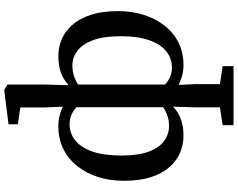

<svg xmlns="http://www.w3.org/2000/svg" viewBox="-126 -733 1102 890"><g transform="rotate(-90 425.0 -288.0)"><path d="M289.5 243.5V193L372.5 180.5V65L375.5 -37.5Q363 -24 344 -13Q325 -2 299.5 4.8Q274 11.5 240 11.5Q200 11.5 163 -4Q126 -19.5 96.5 -52.2Q67 -85 49.5 -137.5Q32 -190 32 -264.5Q32 -330 49.8 -385.2Q67.5 -440.5 100.8 -481.8Q134 -523 180.5 -545.8Q227 -568.5 284 -568.5Q313 -568.5 337.2 -562Q361.5 -555.5 375.5 -547L372 -630V-745L294 -756V-799.5L449 -819H454L478 -804V-630L475 -521Q489 -534 507.5 -544.8Q526 -555.5 551.5 -562Q577 -568.5 610.5 -568.5Q650.5 -568.5 687.5 -553Q724.5 -537.5 754 -504.5Q783.5 -471.5 801 -418.8Q818.5 -366 818.5 -291.5Q818.5 -227 800.8 -171.8Q783 -116.5 750.5 -75.2Q718 -34 672 -11.2Q626 11.5 569 11.5Q538.5 11.5 514.5 4Q490.5 -3.5 476.5 -11L480 65V180.5L563.5 193V243.5ZM285 -55.5Q315 -55.5 338 -64.5Q361 -73.5 373 -83V-483.5Q368.5 -489 357.8 -496.8Q347 -504.5 330.5 -510.5Q314 -516.5 293 -516.5Q253.5 -516.5 220.5 -491.2Q187.5 -466 168.2 -412.8Q149 -359.5 149 -275.5Q149 -198 167 -149.8Q185 -101.5 216.2 -78.5Q247.5 -55.5 285 -55.5ZM557.5 -42Q597.5 -42 630.2 -66.8Q663 -91.5 682.5 -144.2Q702 -197 702 -281Q702 -359.5 683.5 -408.5Q665 -457.5 634.2 -480.5Q603.5 -503.5 566.5 -503.5Q536.5 -503.5 513 -494.5Q489.5 -485.5 478 -476V-74.5Q482 -69.5 493 -61.8Q504 -54 520.5 -48Q537 -42 557.5 -42Z"/></g></svg>

Font: Merriweather 20pt Medium
Style: Regular
Weight: 500
Version: Version 2.100